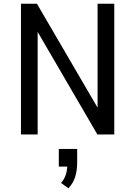

<svg xmlns="http://www.w3.org/2000/svg" viewBox="-20 -725 729 1035"><path d="M93 0V-705H179L511 -136H506V-705H596V0H505L176 -565H183V0ZM349 290 309 261Q327 241 335 216Q343 191 343 161L357 173H297V78H396V151Q396 193 385.5 227.5Q375 262 349 290Z"/></svg>

Font: Nunito Sans 7pt Condensed Medium
Style: Regular
Weight: 500
Width: 3
Designer: Vernon Adams
Foundry: Vernon Adams
Version: Version 3.101;gftools[0.9.27]